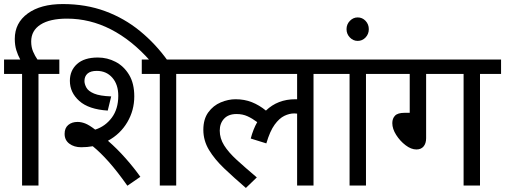

<svg xmlns="http://www.w3.org/2000/svg" viewBox="-20 -916 2494 948"><path d="M89 -551H0V-622H80Q68 -644 60.5 -668.5Q53 -693 53 -724Q53 -803 117 -849.5Q181 -896 290 -896Q404 -896 499 -861Q594 -826 671.5 -762.5Q749 -699 809 -615H722Q631 -718 527.5 -771Q424 -824 311 -824Q226 -824 180 -794.5Q134 -765 134 -711Q134 -683 143.5 -661Q153 -639 165 -622H273V-551H170V0H89Z M381 -189Q346 -189 322.5 -206.5Q299 -224 299 -255Q299 -284 317 -299Q335 -314 363 -314Q381 -314 400.5 -306.5Q420 -299 450 -276Q500 -292 532 -335Q564 -378 564 -443Q564 -499 534.5 -532.5Q505 -566 458 -566Q427 -566 412 -552.5Q397 -539 397 -516Q397 -501 406.5 -483.5Q416 -466 444.5 -454Q473 -442 529 -440L512 -370Q418 -376 371.5 -417.5Q325 -459 325 -517Q325 -568 360.5 -600Q396 -632 463 -632Q510 -632 551 -610.5Q592 -589 617.5 -546.5Q643 -504 643 -440Q643 -371 608.5 -312.5Q574 -254 513 -221Q558 -182 600 -134.5Q642 -87 673 -43L609 1Q558 -71 516.5 -117.5Q475 -164 438 -194Q411 -189 381 -189ZM850 -551V0H769V-551H680V-622H954V-551Z M939 -551V-622H1632V-551H1528V0H1447V-355Q1441 -356 1433 -356Q1409 -356 1384 -344Q1359 -332 1336 -300.5Q1313 -269 1295 -208L1218 -232Q1230 -278 1250 -313Q1226 -331 1202 -342Q1178 -353 1148 -353Q1108 -353 1086.5 -330Q1065 -307 1065 -271Q1065 -233 1086.5 -198.5Q1108 -164 1149 -126.5Q1190 -89 1248 -40L1194 12Q1136 -38 1088 -83.5Q1040 -129 1012 -175.5Q984 -222 984 -275Q984 -328 1008.5 -361.5Q1033 -395 1070 -410.5Q1107 -426 1143 -426Q1187 -426 1223.5 -411.5Q1260 -397 1293 -370Q1351 -426 1438 -426Q1443 -426 1447 -426V-551Z M1787 -551V0H1706V-551H1617V-622H1890V-551Z M1691 -772Q1691 -796 1707.5 -813Q1724 -830 1746 -830Q1769 -830 1785 -813Q1801 -796 1801 -772Q1801 -748 1785 -731Q1769 -714 1746 -714Q1724 -714 1707.5 -731Q1691 -748 1691 -772Z M2084 -551V-234Q2084 -208 2071.5 -193Q2059 -178 2036 -178Q2010 -178 1982.5 -199Q1955 -220 1936 -250Q1917 -280 1917 -308Q1917 -331 1930.5 -345Q1944 -359 1978 -359H2003V-551H1876V-622H2454V-551H2350V0H2269V-551Z"/></svg>

Font: Noto Sans
Style: Italic
Weight: 400
Italic angle: -12°
Designer: Monotype Design Team
Foundry: Monotype Imaging Inc.
Version: Version 2.013; ttfautohint (v1.8.4.7-5d5b)